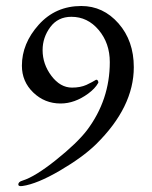

<svg xmlns="http://www.w3.org/2000/svg" viewBox="-20 -434 506 640"><path d="M251 -414Q324 -414 375 -356Q426 -298 426 -210Q426 -77 300 47Q256 90 180 134.5Q104 179 55 186Q41 188 41 181Q41 172 55 168Q97 155 167 99Q237 43 270 0Q346 -101 346 -227Q346 -290 309 -334Q272 -378 218 -378Q173 -378 147.5 -343.5Q122 -309 122 -267Q122 -220 151.5 -181Q181 -142 220 -142Q248 -142 268 -151Q275 -154 286 -160Q297 -166 300 -168Q304 -169 306.5 -164.5Q309 -160 307 -157Q297 -139 274 -122Q229 -89 182 -89Q129 -89 91 -125.5Q53 -162 53 -215Q53 -289 109 -351.5Q165 -414 251 -414Z"/></svg>

Font: EB Garamond 12 All SC
Style: AllSC
Weight: 400
Version: Version 0.016 ; ttfautohint (v0.97) -l 8 -r 50 -G 200 -x 0 -